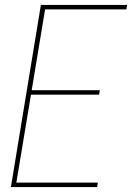

<svg xmlns="http://www.w3.org/2000/svg" viewBox="-20 -755 540 775"><path d="M24 0 145 -735H493L490 -717H162L108 -391H383L380 -373H105L46 -18H375L372 0Z"/></svg>

Font: Iosevka SS04 Thin
Style: Italic
Weight: 100
Italic angle: -9°
Monospace: yes
Designer: Belleve Invis
Foundry: Belleve Invis
Version: Version 19.0.0; ttfautohint (v1.8.4)